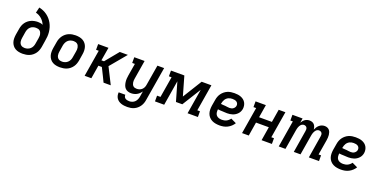

<svg xmlns="http://www.w3.org/2000/svg" viewBox="-18 -1707 5735 2901"><g transform="rotate(20 2850.0 -256.0)"><path d="M256 8Q224 8 193.5 2Q163 -4 137.5 -18.5Q112 -33 94 -56.5Q76 -80 67 -108.5Q58 -137 58 -168.5Q58 -200 63 -232L80 -332Q84 -358 94 -384Q104 -410 120 -432.5Q136 -455 158.5 -473Q181 -491 206.5 -502Q232 -513 258.5 -518Q285 -523 311 -523Q332 -523 353 -519.5Q374 -516 392 -506Q382 -531 366.5 -553.5Q351 -576 331 -594Q311 -612 286.5 -625Q262 -638 234 -645L256 -735Q292 -727 324.5 -713Q357 -699 385.5 -678Q414 -657 437 -630.5Q460 -604 477 -573.5Q494 -543 504.5 -508.5Q515 -474 519 -437.5Q523 -401 520 -363.5Q517 -326 510 -288L494 -188Q489 -161 479.5 -134.5Q470 -108 453.5 -84.5Q437 -61 414 -42Q391 -23 364.5 -12Q338 -1 310 3.5Q282 8 256 8ZM257 -84Q280 -84 303.5 -92Q327 -100 345.5 -117Q364 -134 374.5 -157Q385 -180 388 -203L404 -296Q406 -312 407 -328.5Q408 -345 404.5 -360.5Q401 -376 394 -390Q387 -404 375 -413.5Q363 -423 347 -426.5Q331 -430 314 -430Q292 -430 269 -423Q246 -416 227.5 -399.5Q209 -383 199 -361Q189 -339 185 -317L169 -217Q166 -201 165.5 -184.5Q165 -168 168 -152.5Q171 -137 178.5 -123.5Q186 -110 198 -101Q210 -92 225.5 -88Q241 -84 257 -84Z M856 8Q824 8 793.5 2Q763 -4 737.5 -18.5Q712 -33 694 -56.5Q676 -80 667 -108.5Q658 -137 658 -168.5Q658 -200 663 -232L680 -332Q684 -359 694 -385.5Q704 -412 720.5 -435.5Q737 -459 760 -478Q783 -497 809.5 -508Q836 -519 863.5 -523.5Q891 -528 917 -528Q949 -528 979.5 -522Q1010 -516 1035.5 -501.5Q1061 -487 1079.5 -463.5Q1098 -440 1106.5 -411.5Q1115 -383 1115.5 -351.5Q1116 -320 1110 -288L1094 -188Q1089 -161 1079.5 -134.5Q1070 -108 1053.5 -84.5Q1037 -61 1014 -42Q991 -23 964.5 -12Q938 -1 910 3.5Q882 8 856 8ZM857 -84Q880 -84 903.5 -92Q927 -100 945.5 -117Q964 -134 974.5 -157Q985 -180 988 -203L1005 -303Q1008 -319 1008.5 -335.5Q1009 -352 1005.5 -367.5Q1002 -383 995 -396.5Q988 -410 976 -419Q964 -428 948.5 -432Q933 -436 917 -436Q894 -436 870 -428Q846 -420 828 -403Q810 -386 799.5 -363Q789 -340 785 -317L769 -217Q766 -201 765.5 -184.5Q765 -168 768 -152.5Q771 -137 778.5 -123.5Q786 -110 798 -101Q810 -92 825.5 -88Q841 -84 857 -84Z M1252 0 1323 -428H1280V-520H1446L1410 -306H1452L1628 -520H1758L1541 -260L1672 0H1556L1517 -81L1451 -214H1395L1360 0Z M2018 223Q1992 223 1966.5 220Q1941 217 1917.5 209Q1894 201 1874.5 187Q1855 173 1842 153.5Q1829 134 1823.5 109.5Q1818 85 1821 59H1928Q1926 76 1933 91.5Q1940 107 1953.5 115.5Q1967 124 1983.5 127.5Q2000 131 2017 131Q2040 131 2063.5 122.5Q2087 114 2104 97Q2121 80 2131 57.5Q2141 35 2145 12L2160 -79Q2146 -59 2128.5 -42Q2111 -25 2089.5 -13.5Q2068 -2 2045 3Q2022 8 2000 8Q1972 8 1947 -0.5Q1922 -9 1904.5 -28Q1887 -47 1878.5 -71.5Q1870 -96 1866.5 -122.5Q1863 -149 1864.5 -176.5Q1866 -204 1871 -232L1904 -428H1861V-520H2027L1977 -217Q1974 -201 1973.5 -185Q1973 -169 1975.5 -154Q1978 -139 1984 -125.5Q1990 -112 2001 -102Q2012 -92 2027 -88Q2042 -84 2058 -84Q2079 -84 2100.5 -91Q2122 -98 2139 -113.5Q2156 -129 2165.5 -149.5Q2175 -170 2178 -191L2233 -520H2341L2250 27Q2246 54 2236.5 80Q2227 106 2211 129.5Q2195 153 2172.5 172Q2150 191 2124 202.5Q2098 214 2071 218.5Q2044 223 2018 223Z M2383 0V-92H2438L2494 -428H2451V-520H2666L2754 -213L2944 -520H3101L3030 -92H3073V0H2907L2973 -401L2786 -100H2684L2597 -401L2531 0Z M3425 8Q3392 8 3360 2.5Q3328 -3 3300.5 -16.5Q3273 -30 3252 -53Q3231 -76 3220.5 -105Q3210 -134 3209 -166.5Q3208 -199 3213 -232L3230 -332Q3234 -359 3244 -386Q3254 -413 3271 -436.5Q3288 -460 3311.5 -479Q3335 -498 3361.5 -509Q3388 -520 3415.5 -524Q3443 -528 3470 -528Q3498 -528 3524.5 -524.5Q3551 -521 3575.5 -511.5Q3600 -502 3620 -486Q3640 -470 3652.5 -448Q3665 -426 3669.5 -399.5Q3674 -373 3670 -346Q3666 -324 3656.5 -303.5Q3647 -283 3631 -266Q3615 -249 3595.5 -236.5Q3576 -224 3554.5 -217Q3533 -210 3511 -207Q3489 -204 3468 -204Q3449 -204 3430.5 -205.5Q3412 -207 3393 -207.5Q3374 -208 3355 -209Q3336 -210 3318 -213Q3315 -187 3318 -162Q3321 -137 3336 -118.5Q3351 -100 3375.5 -92Q3400 -84 3425 -84Q3443 -84 3461.5 -87.5Q3480 -91 3497 -99Q3514 -107 3529.5 -120.5Q3545 -134 3556 -150L3644 -108Q3627 -80 3602 -57Q3577 -34 3547.5 -19Q3518 -4 3486.5 2Q3455 8 3425 8ZM3473 -292Q3488 -292 3503 -295.5Q3518 -299 3531 -308Q3544 -317 3553 -330.5Q3562 -344 3564 -359Q3567 -377 3560 -393.5Q3553 -410 3539 -419.5Q3525 -429 3507.5 -432.5Q3490 -436 3471 -436Q3455 -436 3439 -433Q3423 -430 3408 -423Q3393 -416 3380 -404.5Q3367 -393 3358 -378.5Q3349 -364 3343.5 -348.5Q3338 -333 3335 -317L3333 -305Q3351 -302 3369 -301.5Q3387 -301 3404 -299.5Q3421 -298 3438 -295Q3455 -292 3473 -292Z M3783 0 3854 -428H3811V-520H3977L3943 -313H4149L4183 -520H4291L4220 -92H4263V0H4097L4133 -221H3927L3891 0Z M4373 0 4444 -428H4404V-520H4567L4555 -448Q4565 -465 4578 -480.5Q4591 -496 4607 -507Q4623 -518 4641.5 -523Q4660 -528 4678 -528Q4701 -528 4721 -520.5Q4741 -513 4754.5 -497.5Q4768 -482 4774.5 -462Q4781 -442 4783 -420Q4792 -441 4805 -461Q4818 -481 4836 -496.5Q4854 -512 4876 -520Q4898 -528 4920 -528H4921Q4943 -528 4962.5 -520.5Q4982 -513 4995.5 -498Q5009 -483 5015.5 -463.5Q5022 -444 5024.5 -423Q5027 -402 5025.5 -380Q5024 -358 5021 -337L4980 -92H5020V0H4857L4915 -354Q4918 -369 4917.5 -384Q4917 -399 4910.5 -411Q4904 -423 4891 -429.5Q4878 -436 4863 -436Q4851 -436 4838 -430.5Q4825 -425 4816 -415Q4807 -405 4800 -393Q4793 -381 4788.5 -369Q4784 -357 4781 -344Q4778 -331 4776 -319L4723 0H4615L4673 -354Q4676 -369 4675.5 -384Q4675 -399 4668.5 -411Q4662 -423 4649 -429.5Q4636 -436 4621 -436Q4609 -436 4596 -430.5Q4583 -425 4573.5 -415Q4564 -405 4557.5 -393Q4551 -381 4546.5 -369Q4542 -357 4539 -344Q4536 -331 4534 -319L4481 0Z M5375 8Q5342 8 5310 2.5Q5278 -3 5250.5 -16.5Q5223 -30 5202 -53Q5181 -76 5170.5 -105Q5160 -134 5159 -166.5Q5158 -199 5163 -232L5180 -332Q5184 -359 5194 -386Q5204 -413 5221 -436.5Q5238 -460 5261.5 -479Q5285 -498 5311.5 -509Q5338 -520 5365.5 -524Q5393 -528 5420 -528Q5448 -528 5474.5 -524.5Q5501 -521 5525.5 -511.5Q5550 -502 5570 -486Q5590 -470 5602.5 -448Q5615 -426 5619.5 -399.5Q5624 -373 5620 -346Q5616 -324 5606.5 -303.5Q5597 -283 5581 -266Q5565 -249 5545.5 -236.5Q5526 -224 5504.5 -217Q5483 -210 5461 -207Q5439 -204 5418 -204Q5399 -204 5380.5 -205.5Q5362 -207 5343 -207.5Q5324 -208 5305 -209Q5286 -210 5268 -213Q5265 -187 5268 -162Q5271 -137 5286 -118.5Q5301 -100 5325.5 -92Q5350 -84 5375 -84Q5393 -84 5411.5 -87.5Q5430 -91 5447 -99Q5464 -107 5479.5 -120.5Q5495 -134 5506 -150L5594 -108Q5577 -80 5552 -57Q5527 -34 5497.5 -19Q5468 -4 5436.5 2Q5405 8 5375 8ZM5423 -292Q5438 -292 5453 -295.5Q5468 -299 5481 -308Q5494 -317 5503 -330.5Q5512 -344 5514 -359Q5517 -377 5510 -393.5Q5503 -410 5489 -419.5Q5475 -429 5457.5 -432.5Q5440 -436 5421 -436Q5405 -436 5389 -433Q5373 -430 5358 -423Q5343 -416 5330 -404.5Q5317 -393 5308 -378.5Q5299 -364 5293.5 -348.5Q5288 -333 5285 -317L5283 -305Q5301 -302 5319 -301.5Q5337 -301 5354 -299.5Q5371 -298 5388 -295Q5405 -292 5423 -292Z"/></g></svg>

Font: Iosevka Etoile Semibold
Style: Italic
Weight: 600
Italic angle: -9°
Designer: Belleve Invis
Foundry: Belleve Invis
Version: Version 22.1.2; ttfautohint (v1.8.4)